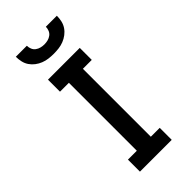

<svg xmlns="http://www.w3.org/2000/svg" viewBox="-293 -1020 1085 1085"><g transform="rotate(-45 250.0 -477.5)"><path d="M123 0V-96H194V-639H123V-735H377V-639H306V-96H377V0ZM250 -815Q230 -815 209.5 -817.5Q189 -820 170 -827.5Q151 -835 134.5 -847.5Q118 -860 106.5 -877Q95 -894 90.5 -914.5Q86 -935 86 -955H174Q174 -941 179.5 -927.5Q185 -914 196.5 -905.5Q208 -897 222 -893.5Q236 -890 250 -890Q264 -890 278 -893.5Q292 -897 303.5 -905.5Q315 -914 320.5 -927.5Q326 -941 326 -955H414Q414 -935 409.5 -914.5Q405 -894 393.5 -877Q382 -860 365.5 -847.5Q349 -835 330 -827.5Q311 -820 290.5 -817.5Q270 -815 250 -815Z"/></g></svg>

Font: Iosevka SS08 Regular
Style: Bold
Weight: 700
Monospace: yes
Designer: Belleve Invis
Foundry: Belleve Invis
Version: Version 16.3.4; ttfautohint (v1.8.4)